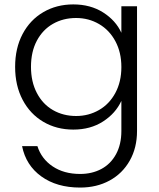

<svg xmlns="http://www.w3.org/2000/svg" viewBox="-20 -574 715 862"><path d="M47.9 -273.9Q47.9 -357.9 81.5 -421.4Q115.2 -484.9 174.6 -519.5Q233.9 -554.2 309.1 -554.2Q386.2 -554.2 443.1 -518.1Q500 -481.9 524.9 -426.8V-545.9H595.2V14.2Q595.2 89.4 562.5 147.2Q529.8 205.1 471.9 236.6Q414.1 268.1 339.8 268.1Q234.9 268.1 165.5 218Q96.2 168 79.1 82H147.9Q166 139.2 216.6 173.1Q267.1 207 339.8 207Q393.1 207 435.1 184.6Q477.1 162.1 501 118.2Q524.9 74.2 524.9 14.2V-121.1Q499 -64.9 442.6 -28.6Q386.2 7.8 309.1 7.8Q233.9 7.8 174.6 -27.1Q115.2 -62 81.5 -126Q47.9 -189.9 47.9 -273.9ZM119.1 -273.9Q119.1 -207 145.5 -156.5Q171.9 -106 218 -79.6Q264.2 -53.2 321.8 -53.2Q377.9 -53.2 424.6 -80.1Q471.2 -106.9 498 -157Q524.9 -207 524.9 -272.9Q524.9 -338.9 498 -388.9Q471.2 -439 424.6 -466.1Q377.9 -493.2 321.8 -493.2Q263.7 -493.2 217.8 -467Q171.9 -440.9 145.5 -391.4Q119.1 -341.8 119.1 -273.9Z"/></svg>

Font: Poppins Light
Style: Regular
Weight: 300
Designer: Ninad Kale (Devanagari), Jonny Pinhorn (Latin)
Foundry: Indian Type Foundry
Version: 4.004